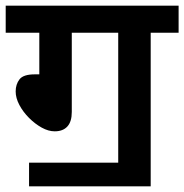

<svg xmlns="http://www.w3.org/2000/svg" viewBox="-20 -642 647 674"><path d="M232 -527V-249Q232 -215 216.5 -198Q201 -181 172 -181Q150 -181 126.5 -194Q103 -207 82 -228Q61 -249 48 -273.5Q35 -298 35 -321Q35 -346 48.5 -363.5Q62 -381 102 -381H118V-527H0V-622H607V-527H509V12H395V-527ZM82 -71H437V12H82Z"/></svg>

Font: Noto Sans Devanagari SemiBold
Style: Regular
Weight: 600
Version: Version 2.003